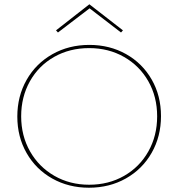

<svg xmlns="http://www.w3.org/2000/svg" viewBox="-20 -873 834 898"><path d="M61 -328Q61 -423 104.5 -499.5Q148 -576 225 -619.5Q302 -663 398 -663Q493 -663 569.5 -620Q646 -577 689.5 -501Q733 -425 733 -330Q733 -235 689.5 -158.5Q646 -82 569 -38.5Q492 5 396 5Q301 5 224.5 -38Q148 -81 104.5 -157Q61 -233 61 -328ZM715 -329Q715 -420 674 -492.5Q633 -565 560.5 -606.5Q488 -648 397 -648Q306 -648 233.5 -607Q161 -566 120 -493Q79 -420 79 -329Q79 -238 120.5 -165Q162 -92 234.5 -50.5Q307 -9 397 -9Q488 -9 560.5 -50.5Q633 -92 674 -165Q715 -238 715 -329ZM546 -721 399 -834 251 -721 242 -731 398 -853 555 -731Z"/></svg>

Font: Ysabeau Thin
Style: Regular
Weight: 200
Designer: Christian Thalmann (Catharsis Fonts)
Version: Version 0.003